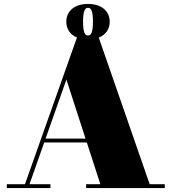

<svg xmlns="http://www.w3.org/2000/svg" viewBox="-20 -953 869 973"><path d="M14.5 -19.5V0H235.5V-19.5H129.5L204 -231H420L488.5 -19.5H416.5V0H815V-19.5H738.5L480.5 -762.5C517 -777 536 -807 536 -843C536 -894 497.5 -933 426 -933C354.5 -933 316 -894 316 -843C316 -807.5 334.5 -777.5 370 -763L106.5 -19.5ZM401 -843C401 -893.5 409 -913.5 426 -913.5C443 -913.5 451 -893.5 451 -843C451 -792 443 -773 426 -773C409 -773 401 -792 401 -843ZM316.5 -550 413.5 -250.5H211Z"/></svg>

Font: Bodoni* 11pt Fatface
Style: Regular
Weight: 900
Version: Version 2.3